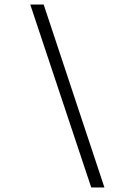

<svg xmlns="http://www.w3.org/2000/svg" viewBox="-20 -720 579 844"><path d="M439 104H381L113 -700H172Z"/></svg>

Font: Kulim Park Light
Style: Italic
Weight: 300
Italic angle: -8°
Designer: Noponies / Dale Sattler
Foundry: Noponies
Version: Version 1.000; ttfautohint (v1.8.3)